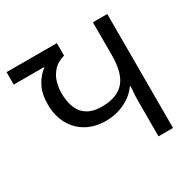

<svg xmlns="http://www.w3.org/2000/svg" viewBox="-156 -878 1052 1042"><g transform="rotate(-30 369.5 -357.0)"><path d="M550 0V-214Q550 -243 551.5 -265.5Q553 -288 555 -312H550Q521 -269 466 -242Q411 -215 346 -215Q278 -215 226 -244Q174 -273 145 -326.5Q116 -380 116 -451Q116 -516 139.5 -561Q163 -606 200 -633V-636H10V-714H325V-636Q279 -623 254 -594Q229 -565 220 -531.5Q211 -498 211 -469Q211 -381 249.5 -337Q288 -293 364 -293Q428 -293 469.5 -315.5Q511 -338 531 -385.5Q551 -433 551 -507V-714H641V0Z"/></g></svg>

Font: Noto Sans Georgian
Style: Regular
Weight: 400
Designer: Monotype Design Team, Akaki Razmadze
Foundry: Google LLC
Version: Version 2.002